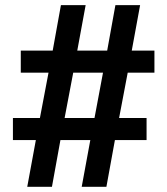

<svg xmlns="http://www.w3.org/2000/svg" viewBox="-20 -720 645 740"><path d="M29.8 -180.2V-265.1H133.8L167 -439.9H60.1V-524.9H183.1L214.8 -700.2H310.1L277.8 -524.9H393.1L424.8 -700.2H520L487.8 -524.9H575.2V-439.9H472.2L439 -265.1H544.9V-180.2H422.9L390.1 0H294.9L328.1 -180.2H212.9L180.2 0H85L118.2 -180.2ZM229 -265.1H344.2L377 -439.9H262.2Z"/></svg>

Font: Copperplate Sans CC Heavy
Style: Regular
Weight: 400
Designer: indestructible type*
Foundry: Cowboy Collective
Version: Version 1.000